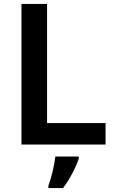

<svg xmlns="http://www.w3.org/2000/svg" viewBox="-20 -734 586 975"><path d="M89 0H516V-109H219V-714H89ZM380 71V61H261C257 102 240 172 226 208V221H300C336 174 366 114 380 71Z"/></svg>

Font: Noto Sans Khmer UI SemiBold
Style: Regular
Weight: 600
Designer: Danh Hong and the Monotype Design Team
Foundry: Monotype Imaging Inc.
Version: Version 2.002